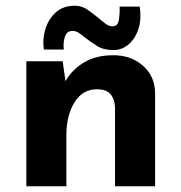

<svg xmlns="http://www.w3.org/2000/svg" viewBox="-20 -651 634 671"><path d="M199 -437 210 -359 208 -366Q231 -407 273 -432.5Q315 -458 376 -458Q438 -458 479.5 -421.5Q521 -385 522 -327V0H382V-275Q381 -304 366.5 -321.5Q352 -339 318 -339Q269 -339 240.5 -293.5Q212 -248 212 -178V0H72V-437ZM376 -476Q342 -476 319 -490.5Q296 -505 277 -520Q266 -529 255.5 -536Q245 -543 233 -543Q213 -543 206.5 -521.5Q200 -500 203 -478H133Q128 -517 139.5 -552Q151 -587 176.5 -609Q202 -631 241 -631Q266 -631 286 -617Q306 -603 323 -589Q337 -577 349 -568Q361 -559 373 -559Q392 -559 395.5 -581.5Q399 -604 398 -628H468Q475 -585 464 -550.5Q453 -516 429.5 -496Q406 -476 376 -476Z"/></svg>

Font: Reem Kufi Fun
Style: Regular
Weight: 400
Designer: Khaled Hosny
Version: Version 1.005